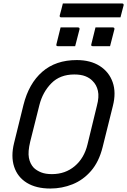

<svg xmlns="http://www.w3.org/2000/svg" viewBox="-20 -1066 732 1106"><path d="M422 -720Q501 -720 554.5 -686Q608 -652 629 -592.5Q650 -533 630 -455L571 -218Q550 -134 504.5 -81.5Q459 -29 398 -4.5Q337 20 270 20Q188 20 134.5 -13Q81 -46 61.5 -105.5Q42 -165 61 -242L115 -461Q146 -585 223.5 -652.5Q301 -720 422 -720ZM154 -250Q140 -192 146.5 -157Q153 -122 175 -99Q192 -83 217 -73Q242 -63 279 -63Q356 -63 410.5 -109Q465 -155 484 -234L538 -456Q552 -508 544 -543Q536 -578 513 -600Q497 -617 471.5 -627Q446 -637 408 -637Q326 -637 276 -586.5Q226 -536 207 -461ZM329 -908H429Q440 -908 438 -897L413 -800H313Q302 -800 305 -811ZM530 -908H630Q641 -908 639 -897L614 -800H514Q503 -800 506 -811ZM342 -1046H683Q694 -1046 692 -1035Q687 -1018 683 -1001Q679 -984 674 -966H333Q322 -966 324 -977Q329 -995 333.5 -1012Q338 -1029 342 -1046Z"/></svg>

Font: Recursive Sn Lnr St
Style: Italic
Weight: 400
Italic angle: -15°
Version: Version 1.079;hotconv 1.0.112;makeotfexe 2.5.65598; ttfautoh